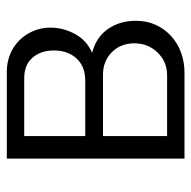

<svg xmlns="http://www.w3.org/2000/svg" viewBox="-19 -542 561 563"><g transform="rotate(-90 261.5 -260.5)"><path d="M333 -521Q360 -521 383.5 -511.5Q407 -502 424.5 -484.5Q442 -467 452 -443.5Q462 -420 462 -393Q462 -355 443 -320.5Q424 -286 388 -271Q434 -259 458 -224.5Q482 -190 482 -143Q482 -110 470 -84Q458 -58 437 -39Q416 -20 388.5 -10Q361 0 329 0H78V-521ZM306 -291Q348 -291 371.5 -316.5Q395 -342 395 -383Q395 -421 374 -445.5Q353 -470 313 -470H144V-291ZM322 -51Q362 -51 389 -79Q416 -107 416 -147Q416 -187 390 -213Q364 -239 324 -239H144V-51Z"/></g></svg>

Font: IngvarSans
Style: Regular
Weight: 400
Version: Version 1.000